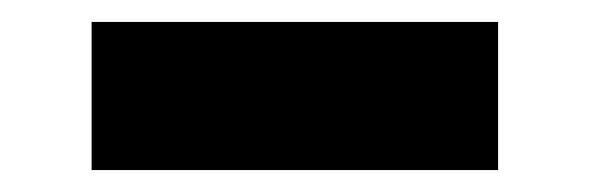

<svg xmlns="http://www.w3.org/2000/svg" viewBox="-20 -371 538 175"><path d="M63.5 -216V-351H434V-216Z"/></svg>

Font: Encode Sans SC SemiExpanded
Style: Bold
Weight: 700
Width: 6
Designer: Multiple Designers
Foundry: Impallari Type
Version: Version 3.002